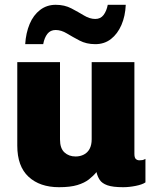

<svg xmlns="http://www.w3.org/2000/svg" viewBox="-20 -770 640 800"><path d="M226 10Q146 10 99 -33.5Q52 -77 52 -163V-511H230V-189Q230 -152 248.5 -135Q267 -118 295 -118Q314 -118 329.5 -126Q345 -134 353.5 -150Q362 -166 362 -190V-511H540V-129Q540 -113 546 -107.5Q552 -102 561 -102Q568 -102 573.5 -103Q579 -104 586 -108V-10Q573 -1 545.5 4.5Q518 10 493 10Q450 10 427.5 2Q405 -6 395.5 -20.5Q386 -35 382 -53Q369 -37 350.5 -22.5Q332 -8 302.5 1Q273 10 226 10ZM85 -586Q88 -633 103.5 -670Q119 -707 147 -728.5Q175 -750 212 -750Q249 -750 277.5 -735Q306 -720 330 -705.5Q354 -691 377 -691Q399 -691 411.5 -707.5Q424 -724 429 -750H504Q502 -703 486 -666Q470 -629 442.5 -607.5Q415 -586 377 -586Q340 -586 311.5 -601Q283 -616 259 -630.5Q235 -645 212 -645Q190 -645 177.5 -629Q165 -613 160 -586Z"/></svg>

Font: Chivo Mono ExtraBold
Style: Regular
Weight: 800
Monospace: yes
Designer: Hector Gatti
Foundry: Omnibus-Type
Version: Version 1.008